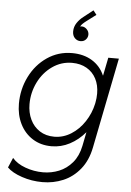

<svg xmlns="http://www.w3.org/2000/svg" viewBox="-63 -819 734 1078"><g transform="rotate(5 303.5 -280.0)"><path d="M18.1 147.5 42 91.8Q67.9 122.6 116 140.1Q164.1 157.7 215.8 157.7Q262.7 157.7 305.7 140.4Q348.6 123 380.4 85.7Q412.1 48.3 423.8 -9.3L439.5 -87.9Q401.4 -43 353 -17.6Q304.7 7.8 250.5 7.8Q189.9 7.8 144 -21.2Q98.1 -50.3 73 -100.8Q47.9 -151.4 47.9 -214.8Q47.9 -296.4 83.3 -367.4Q118.7 -438.5 181.2 -481Q243.7 -523.4 320.8 -523.4Q386.2 -523.4 433.8 -494.4Q481.4 -465.3 503.9 -413.1H504.9L525.4 -515.1H585L483.4 -5.4Q468.8 68.4 429 117.4Q389.2 166.5 334.2 189.7Q279.3 212.9 217.3 212.9Q156.7 212.9 101.1 194.1Q45.4 175.3 18.1 147.5ZM474.1 -251 475.6 -258.8Q480.5 -282.7 480.5 -309.1Q480.5 -356.4 461.7 -392.6Q442.9 -428.7 408 -448.7Q373 -468.8 326.2 -468.8Q264.6 -468.8 214.4 -433.3Q164.1 -397.9 135.7 -340.1Q107.4 -282.2 107.4 -217.8Q107.4 -169.4 126 -130.6Q144.5 -91.8 179.2 -69.3Q213.9 -46.9 261.2 -46.9Q312 -46.9 356.4 -75Q400.9 -103 431.6 -149.9Q462.4 -196.8 474.1 -251ZM438 -749 386.7 -710.4Q373 -700.2 365 -692.4Q356.9 -684.6 352.5 -675.8Q356.4 -677.2 362.3 -677.2Q377.4 -677.2 390.1 -664.6Q402.8 -651.9 402.8 -634.8Q402.8 -618.7 391.4 -606.4Q379.9 -594.2 361.8 -594.2Q342.8 -594.2 329.3 -607.9Q315.9 -621.6 315.9 -645Q315.9 -671.4 330.6 -693.4Q345.2 -715.3 366.2 -731L419.4 -772.9Z"/></g></svg>

Font: Reddit Sans Chocolate Light
Style: Italic
Weight: 300
Italic angle: -11.25°
Designer: Stephen Hutchings
Version: Version 1.013